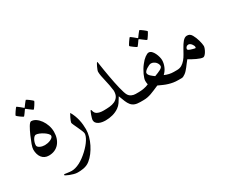

<svg xmlns="http://www.w3.org/2000/svg" viewBox="-105 -973 2035 1660"><g transform="rotate(-30 912.5 -143.0)"><path d="M281.2 -150.4Q281.2 -116.2 271.5 -87.4Q261.7 -58.6 243.7 -37.6Q225.6 -16.6 199.7 -5.1Q173.8 6.3 141.1 6.3Q118.7 6.3 101.3 -2.2Q84 -10.7 72.3 -25.9Q60.5 -41 54.7 -61.5Q48.8 -82 48.8 -105.5Q48.8 -124 60.3 -155.8Q71.8 -187.5 89.4 -228Q98.1 -248 107.2 -266.1Q116.2 -284.2 124.5 -298.1Q132.8 -312 140.6 -320.3Q148.4 -328.6 154.8 -328.6Q178.2 -328.6 200.7 -313.5Q223.1 -298.3 241.2 -273.2Q259.3 -248 270.3 -216.1Q281.2 -184.1 281.2 -150.4ZM132.3 -207.5Q123.5 -207.5 115 -199.5Q106.4 -191.4 99.9 -179.2Q93.3 -167 89.6 -152.8Q85.9 -138.7 85.9 -127Q85.9 -118.7 92.3 -111.6Q98.6 -104.5 108.9 -99.6Q119.1 -94.7 131.8 -92Q144.5 -89.4 155.8 -89.4Q168 -89.4 183.3 -92.3Q198.7 -95.2 211.9 -101.1Q225.1 -106.9 234.1 -115Q243.2 -123 243.2 -133.3Q243.2 -143.6 230.7 -156.5Q218.3 -169.4 200.9 -180.7Q183.6 -191.9 164.6 -199.7Q145.5 -207.5 132.3 -207.5ZM266.6 -467.3Q266.6 -464.8 260.7 -454.6Q254.9 -444.3 247.6 -433.1Q240.2 -421.9 233.4 -412.8Q226.6 -403.8 224.1 -403.8Q222.7 -403.8 214.1 -409.9Q205.6 -416 195.3 -423.8Q183.6 -432.1 168.9 -443.8Q166.5 -446.3 164.1 -446.3Q162.1 -446.3 159.7 -443.8Q149.9 -429.7 142.1 -418.5Q134.8 -408.7 128.9 -401.1Q123 -393.6 121.1 -393.6Q119.1 -393.6 109.9 -399.7Q100.6 -405.8 90.1 -413.3Q79.6 -420.9 71.3 -428Q63 -435.1 63 -437Q63 -439.5 69.1 -449.7Q75.2 -460 83 -471.2Q90.8 -482.4 97.7 -491.5Q104.5 -500.5 105.5 -500.5Q108.9 -500.5 117.2 -493.9Q125.5 -487.3 134.8 -480.5Q145.5 -472.2 158.2 -460.9Q162.1 -457 164.1 -457Q166 -457 168.9 -462.4Q178.7 -476.1 187 -486.8Q194.3 -495.6 200.4 -503.7Q206.5 -511.7 208 -511.7Q210 -511.7 219.7 -505.4Q229.5 -499 239.7 -491Q250 -482.9 258.3 -475.8Q266.6 -468.8 266.6 -467.3Z M531.7 -31.7Q531.7 2.4 521.7 38.8Q511.7 75.2 494.6 109.4Q477.5 143.6 455.1 173.3Q432.6 203.1 406.7 223.6Q391.1 236.3 373.8 243.2Q356.4 250 340.1 252.9Q323.7 255.9 308.8 256.6Q293.9 257.3 283.7 257.3Q266.1 257.3 246.1 251.7Q226.1 246.1 209 239.5Q191.9 232.9 180.7 226.6Q169.4 220.2 169.4 219.2Q169.4 217.3 171.4 214.4Q173.3 211.4 175.3 211.4Q175.8 211.4 184.6 212.6Q193.4 213.9 204.3 215.3Q215.3 216.8 226.6 218Q237.8 219.2 245.1 219.2Q281.7 219.2 325.2 197.3Q368.7 175.3 416.5 130.9Q459 90.8 481.4 54.7Q503.9 18.6 503.9 -5.4Q503.9 -14.2 495.4 -34.9Q486.8 -55.7 476.3 -77.9Q465.8 -100.1 457.3 -118.9Q448.7 -137.7 448.7 -143.6Q448.7 -147.9 453.4 -160.4Q458 -172.9 464.6 -186Q471.2 -199.2 477.1 -209.7Q482.9 -220.2 483.9 -221.7Q497.6 -199.2 506.8 -174.8Q516.1 -150.4 521.7 -125.7Q527.3 -101.1 529.5 -77.1Q531.7 -53.2 531.7 -31.7Z M1079.6 0H1055.7Q1022.9 0 1002.2 -8.1Q981.4 -16.1 967.5 -33Q953.6 -49.8 943.1 -75.2Q932.6 -100.6 919.4 -136.2Q902.8 -107.4 887.9 -85.9Q873 -64.5 852.5 -50.3Q822.8 -29.8 788.3 -20.8Q753.9 -11.7 717.8 -11.7Q701.2 -11.7 683.8 -14.6Q666.5 -17.6 652.1 -24.7Q637.7 -31.7 628.9 -43.2Q620.1 -54.7 620.1 -71.8Q620.1 -76.2 623.8 -89.6Q627.4 -103 632.6 -117.7Q637.7 -132.3 643.1 -143.6Q648.4 -154.8 650.9 -154.8Q652.8 -154.8 654.3 -151.9Q655.8 -148.9 656.7 -145L658.7 -137.2Q659.7 -133.3 661.1 -130.9Q663.1 -125 668 -118.9Q672.9 -112.8 682.4 -107.4Q691.9 -102.1 707.5 -98.4Q723.1 -94.7 745.6 -94.7Q775.4 -94.7 804.2 -97.4Q833 -100.1 855.7 -110.6Q878.4 -121.1 892.6 -141.8Q906.7 -162.6 906.7 -199.2Q903.3 -229.5 897.7 -258.8Q892.1 -288.1 885.5 -315.2Q878.9 -342.3 874.5 -366.2Q870.1 -390.1 870.1 -409.2Q870.1 -415 874.8 -427.7Q879.4 -440.4 885.7 -453.6Q892.1 -466.8 897.5 -476.3Q902.8 -485.8 904.3 -485.8Q907.7 -485.8 908.4 -482.7Q909.2 -479.5 910.6 -468.8Q915 -437 920.9 -401.6Q926.8 -366.2 933.1 -330.3Q939.5 -294.4 946.3 -260.7Q953.1 -227.1 960.2 -198.2Q967.3 -169.4 974.1 -147.9Q981 -126.5 987.3 -116.2Q998 -98.1 1016.8 -89.4Q1035.6 -80.6 1055.7 -80.6H1079.6Q1091.8 -80.6 1098.9 -76.9Q1106 -73.2 1109.4 -67.9Q1112.8 -62.5 1113.8 -55.4Q1114.7 -48.3 1114.7 -40.5Q1114.7 -32.7 1113.8 -25.6Q1112.8 -18.6 1109.4 -12.9Q1106 -7.3 1098.9 -3.7Q1091.8 0 1079.6 0Z M1460.9 0H1437Q1409.2 0 1387.2 -3.7Q1365.2 -7.3 1343.8 -13.7Q1322.3 -20 1301 -29.3Q1279.8 -38.6 1254.4 -50.3Q1226.6 -38.6 1205.6 -29.3Q1184.6 -20 1165.8 -13.7Q1147 -7.3 1128.7 -3.7Q1110.4 0 1087.9 0H1064Q1051.8 0 1044.7 -3.7Q1037.6 -7.3 1034.2 -12.9Q1030.8 -18.6 1029.8 -25.6Q1028.8 -32.7 1028.8 -40.5Q1028.8 -48.3 1029.8 -55.4Q1030.8 -62.5 1034.2 -67.9Q1037.6 -73.2 1044.7 -76.9Q1051.8 -80.6 1064 -80.6H1087.9Q1111.8 -80.6 1138.9 -85.4Q1166 -90.3 1188 -100.6Q1186 -107.9 1185.1 -117.7Q1184.1 -127.4 1184.1 -136.7Q1184.1 -146.5 1188.7 -162.1Q1193.4 -177.7 1201.9 -196.3Q1210.4 -214.8 1221.9 -234.1Q1233.4 -253.4 1247.1 -270.5Q1269.5 -300.3 1293.2 -317.6Q1316.9 -335 1331.5 -335Q1347.7 -335 1360.1 -322.3Q1372.6 -309.6 1381.6 -291Q1390.6 -272.5 1395.5 -253.2Q1400.4 -233.9 1400.4 -220.2Q1400.4 -189.9 1387.2 -157.5Q1374 -125 1347.7 -100.6Q1392.1 -80.6 1437 -80.6H1460.9Q1473.1 -80.6 1480.2 -76.9Q1487.3 -73.2 1491 -67.9Q1494.6 -62.5 1495.6 -55.4Q1496.6 -48.3 1496.6 -40.5Q1496.6 -32.7 1495.6 -25.6Q1494.6 -18.6 1491 -12.9Q1487.3 -7.3 1480.2 -3.7Q1473.1 0 1460.9 0ZM1363.8 -182.6Q1363.8 -193.4 1358.9 -204.1Q1354 -214.8 1345.7 -223.4Q1337.4 -231.9 1325.7 -237.5Q1314 -243.2 1301.3 -243.2Q1293 -243.2 1280.3 -237.5Q1267.6 -231.9 1255.6 -223.9Q1243.7 -215.8 1235.1 -206.8Q1226.6 -197.8 1226.6 -189.9Q1226.6 -181.2 1231.4 -173.1Q1236.3 -165 1243.9 -157.7Q1251.5 -150.4 1261 -143.3Q1270.5 -136.2 1279.3 -129.4Q1296.9 -135.7 1312 -142.1Q1327.1 -148.4 1338.6 -154.5Q1350.1 -160.6 1356.9 -167.7Q1363.8 -174.8 1363.8 -182.6ZM1418 -498.5Q1418 -496.1 1412.1 -485.8Q1406.2 -475.6 1398.9 -464.4Q1391.6 -453.1 1384.8 -444.1Q1377.9 -435.1 1375.5 -435.1Q1374 -435.1 1365.5 -441.2Q1356.9 -447.3 1346.7 -455.1Q1335 -463.4 1320.3 -475.1Q1317.9 -477.5 1315.4 -477.5Q1313.5 -477.5 1311 -475.1Q1301.3 -460.9 1293.5 -449.7Q1286.1 -439.9 1280.3 -432.4Q1274.4 -424.8 1272.5 -424.8Q1270.5 -424.8 1261.2 -430.9Q1252 -437 1241.5 -444.6Q1231 -452.1 1222.7 -459.2Q1214.4 -466.3 1214.4 -468.3Q1214.4 -470.7 1220.5 -481Q1226.6 -491.2 1234.4 -502.4Q1242.2 -513.7 1249 -522.7Q1255.9 -531.7 1256.8 -531.7Q1260.3 -531.7 1268.6 -525.1Q1276.9 -518.6 1286.1 -511.7Q1296.9 -503.4 1309.6 -492.2Q1313.5 -488.3 1315.4 -488.3Q1317.4 -488.3 1320.3 -493.7Q1330.1 -507.3 1338.4 -518.1Q1345.7 -526.9 1351.8 -534.9Q1357.9 -543 1359.4 -543Q1361.3 -543 1371.1 -536.6Q1380.9 -530.3 1391.1 -522.2Q1401.4 -514.2 1409.7 -507.1Q1418 -500 1418 -498.5Z M1773.9 -145Q1773.9 -136.7 1768.8 -122.6Q1763.7 -108.4 1755.6 -94.7Q1747.6 -81.1 1738 -71.5Q1728.5 -62 1719.7 -62Q1709.5 -62 1693.8 -67.1Q1678.2 -72.3 1660.4 -80.6Q1642.6 -88.9 1624.8 -98.6Q1606.9 -108.4 1592.8 -117.2Q1581.1 -103.5 1570.3 -88.9Q1559.6 -74.2 1548.8 -60.5Q1538.1 -46.9 1527.6 -35.4Q1517.1 -23.9 1505.9 -16.1Q1495.6 -8.8 1486.8 -4.4Q1478 0 1469.2 0H1445.3Q1433.1 0 1426 -3.7Q1418.9 -7.3 1415.5 -12.9Q1412.1 -18.6 1411.1 -25.6Q1410.2 -32.7 1410.2 -40.5Q1410.2 -48.3 1411.1 -55.4Q1412.1 -62.5 1415.5 -67.9Q1418.9 -73.2 1426 -76.9Q1433.1 -80.6 1445.3 -80.6H1469.2Q1497.1 -80.6 1517.6 -93Q1538.1 -105.5 1554.7 -125.2Q1571.3 -145 1584.7 -169.4Q1598.1 -193.8 1611.8 -217.8Q1620.6 -233.4 1629.4 -247.3Q1638.2 -261.2 1647.7 -272Q1657.2 -282.7 1667.7 -289.3Q1678.2 -295.9 1690.9 -295.9Q1705.6 -295.9 1716.3 -290Q1727.1 -284.2 1736.8 -268.1Q1744.6 -254.4 1751.7 -237.3Q1758.8 -220.2 1763.4 -202.9Q1768.1 -185.5 1771 -170.2Q1773.9 -154.8 1773.9 -145ZM1706.5 -173.8Q1706.5 -181.2 1702.9 -189.5Q1699.2 -197.8 1693.1 -205.3Q1687 -212.9 1679.2 -218Q1671.4 -223.1 1663.1 -223.1Q1650.4 -223.1 1641.6 -214.1Q1632.8 -205.1 1632.8 -193.8Q1632.8 -191.9 1634.3 -189.5Q1635.7 -187 1640.6 -183.6Q1647 -179.7 1656.5 -176.5Q1666 -173.3 1675 -170.9Q1684.1 -168.5 1691.2 -166.7Q1698.2 -165 1700.2 -165Q1706.5 -165 1706.5 -173.8Z"/></g></svg>

Font: Accordance
Style: Regular
Weight: 400
Version: Version 1.1 (build May 11, 2018) Miklal Software Solutions, 